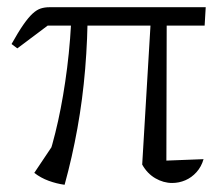

<svg xmlns="http://www.w3.org/2000/svg" viewBox="-20 -503 620 532"><path d="M374 -47 400 -483H442L441 -58L544 -62Q538 -41 524.5 -26Q511 -11 493.5 -3.5Q476 4 457 4Q433 4 410.5 -9Q388 -22 374 -47ZM159 9Q137 6 115 -2Q93 -10 75 -24L150 -136L107 -46Q126 -100 141 -168Q156 -236 166 -315Q176 -394 179 -483H223Q223 -396 216 -312Q209 -228 194.5 -147.5Q180 -67 159 9ZM28 -369 12 -381Q31 -415 45 -435Q59 -455 70.5 -465.5Q82 -476 93 -479.5Q104 -483 117 -483H550L547 -432H112Z"/></svg>

Font: Piazzolla 24pt Light
Style: Regular
Weight: 300
Designer: Juan Pablo del Peral
Foundry: Huerta Tipografica
Version: Version 2.005